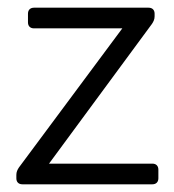

<svg xmlns="http://www.w3.org/2000/svg" viewBox="-20 -479 453 499"><path d="M22.5 -24.4V-15.6C22.5 -5.9 28.3 0 38.1 0H376C385.7 0 391.6 -5.9 391.6 -15.6V-38.1C391.6 -47.9 385.7 -53.7 376 -53.7H107.4L375 -417C378.9 -422.9 381.8 -428.7 381.8 -436.5V-443.4C381.8 -453.1 376 -459 366.2 -459H68.4C58.6 -459 52.7 -453.1 52.7 -443.4V-420.9C52.7 -411.1 58.6 -405.3 68.4 -405.3H297.9L29.3 -43.9C25.4 -38.1 22.5 -32.2 22.5 -24.4Z"/></svg>

Font: Ed Sans Neue Light
Style: Regular
Weight: 300
Designer: Stephen Hutchings
Version: Version 1.004;PS 001.004;hotconv 1.0.88;makeotf.lib2.5.64775